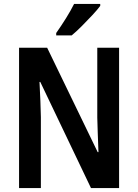

<svg xmlns="http://www.w3.org/2000/svg" viewBox="-20 -957 703 977"><path d="M586 0H443L185 -540H181Q184 -485 185.5 -443Q187 -401 188 -361V0H77V-714H220L477 -183H481Q479 -237 477.5 -277.5Q476 -318 475 -358V-714H586ZM490 -927Q476 -908 450.5 -880.5Q425 -853 396.5 -824.5Q368 -796 345 -777H266V-789Q292 -826 316 -864.5Q340 -903 357 -937H490Z"/></svg>

Font: Noto Sans Malayalam Condensed SemiBold
Style: Regular
Weight: 600
Width: 3
Designer: Jelle Bosma - Monotype Design Team
Foundry: Monotype Imaging Inc.
Version: Version 2.104; ttfautohint (v1.8.4.7-5d5b)